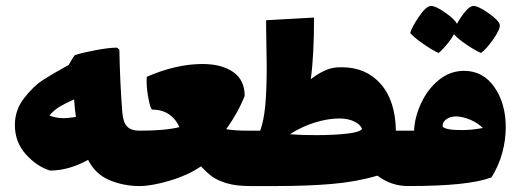

<svg xmlns="http://www.w3.org/2000/svg" viewBox="-20 -625 1749 645"><path d="M476 -93Q476 -45 470 -22.5Q464 0 449 0Q395 0 347.5 -20Q300 -40 276 -88Q211 -52 148 -52Q103 -66 66.5 -107Q30 -148 30 -205Q30 -256 61.5 -296Q93 -336 123 -355.5Q153 -375 211 -407Q215 -414 221 -424.5Q227 -435 232 -440Q256 -448 301.5 -456.5Q347 -465 373 -465L381 -458Q383 -347 391 -246Q394 -213 407.5 -199.5Q421 -186 449 -186Q465 -186 470.5 -163Q476 -140 476 -93ZM195 -228Q205 -228 235 -232Q231 -260 229 -291Q201 -279 181 -267Q161 -255 146 -237Q167 -228 195 -228Z M848 -93Q848 -45 842 -22.5Q836 0 821 0Q773 0 741.5 -9.5Q710 -19 692.5 -32Q675 -45 655 -66Q611 -36 550 -18Q489 0 449 0Q434 0 428 -22.5Q422 -45 422 -93Q422 -140 427.5 -163Q433 -186 449 -186Q535 -186 583 -198Q555 -257 490 -257Q483 -267 477 -303.5Q471 -340 473 -367Q572 -410 660 -410Q725 -410 763.5 -383Q802 -356 802 -303Q780 -247 740 -191Q769 -186 812 -186H821Q837 -186 842.5 -163Q848 -140 848 -93Z M1378 -93Q1378 -45 1372 -22.5Q1366 0 1351 0Q1294 0 1248 -35Q1177 -14 1094.5 -7Q1012 0 909 0H821Q806 0 800 -22.5Q794 -45 794 -93Q794 -140 799.5 -163Q805 -186 821 -186H854Q866 -218 871 -269Q876 -320 876 -403Q876 -435 874 -533V-557L1035 -566Q1035 -438 1024 -359Q1070 -394 1106 -398Q1114 -399 1129 -399Q1209 -399 1258.5 -343.5Q1308 -288 1310 -186H1351Q1367 -186 1372.5 -163Q1378 -140 1378 -93ZM1041 -171Q1101 -171 1145.5 -176Q1190 -181 1196 -192Q1190 -208 1169 -217.5Q1148 -227 1120 -227Q1082 -227 1038 -213.5Q994 -200 954 -174Q991 -171 1041 -171Z M1679 -198Q1679 -154 1667 -110.5Q1655 -67 1631 -29Q1590 -14 1521.5 -7Q1453 0 1351 0Q1336 0 1330 -22.5Q1324 -45 1324 -93Q1324 -140 1329.5 -163Q1335 -186 1351 -186H1371Q1373 -232 1395 -279Q1417 -326 1454.5 -356.5Q1492 -387 1539 -387Q1603 -387 1641 -332Q1679 -277 1679 -198ZM1602 -195Q1585 -212 1560.5 -222.5Q1536 -233 1513 -234Q1493 -234 1479.5 -224.5Q1466 -215 1467 -200Q1476 -188 1531 -188Q1565 -188 1602 -195ZM1596 -447Q1577 -455 1548 -474.5Q1519 -494 1505 -510Q1495 -492 1479 -473Q1463 -454 1453 -447Q1433 -456 1402 -477.5Q1371 -499 1358 -514Q1364 -535 1388 -570Q1412 -605 1428 -605Q1444 -605 1476 -582.5Q1508 -560 1515 -545Q1529 -570 1544 -587.5Q1559 -605 1571 -605Q1587 -605 1621.5 -580.5Q1656 -556 1659 -542Q1661 -527 1637 -493Q1613 -459 1596 -447Z"/></svg>

Font: Lalezar
Style: Regular
Weight: 400
Designer: Borna Izadpanah
Foundry: Borna Izadpanah
Version: Version 1.003